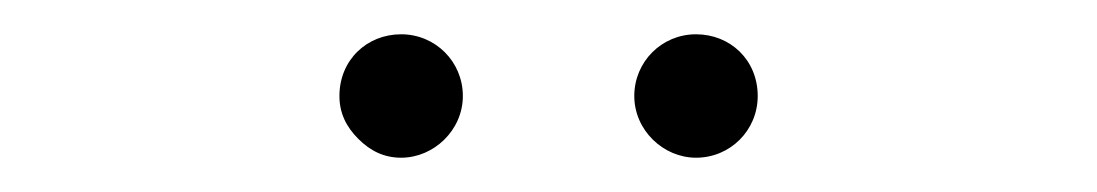

<svg xmlns="http://www.w3.org/2000/svg" viewBox="-20 -726 640 112"><path d="M189 -645C196 -638 204 -634 214 -634C233 -634 250 -650 250 -670C250 -690 234 -706 214 -706C194 -706 178 -691 178 -670C178 -660 182 -652 189 -645ZM350 -670C350 -650 367 -634 386 -634C406 -634 422 -650 422 -670C422 -691 406 -706 386 -706C366 -706 350 -690 350 -670Z"/></svg>

Font: Montserrat Light
Style: Regular
Weight: 300
Designer: Julieta Ulanovsky
Foundry: Julieta Ulanovsky
Version: Version 7.200